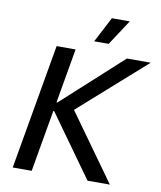

<svg xmlns="http://www.w3.org/2000/svg" viewBox="-96 -981 889 1057"><g transform="rotate(10 348.0 -452.0)"><path d="M466 0H591L325 -371L696 -700H563L228 -395H223L276 -700H170L48 0H154L214 -345H219ZM543 -904H443L369 -762H450Z"/></g></svg>

Font: Fixel Display Medium
Style: Italic
Weight: 500
Italic angle: -10°
Designer: AlfaBravo + MacPaw
Foundry: Kyrylo Tkachov, Marchela Mozhyna, Serhii Makarenko, Maria Weinstein, Zakhar Kryvoshyya
Version: Version 1.210;Glyphs 3.2 (3217)